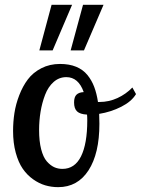

<svg xmlns="http://www.w3.org/2000/svg" viewBox="-20 -770 584 796"><path d="M229 -504.9Q267.1 -504.9 295.7 -493.2Q324.2 -481.4 342.3 -459.2Q360.4 -437 370.6 -409.7Q380.9 -382.3 386.2 -347.2H392.1Q431.6 -347.2 467 -363.5Q502.4 -379.9 528.8 -407.2L543.9 -379.9Q525.4 -349.1 482.7 -327.4Q439.9 -305.7 391.1 -297.9Q391.1 -291.5 391.6 -277.8Q392.1 -264.2 392.1 -256.8Q392.1 -133.3 346.9 -63.7Q301.8 5.9 221.2 5.9Q193.4 5.9 167.5 -1.7Q141.6 -9.3 116.9 -26.9Q92.3 -44.4 74.2 -70.6Q56.2 -96.7 45.2 -137Q34.2 -177.2 34.2 -227.1Q34.2 -264.6 39.8 -301.3Q45.4 -337.9 59.8 -375.2Q74.2 -412.6 95.5 -440.9Q116.7 -469.2 151.4 -487.1Q186 -504.9 229 -504.9ZM238.8 -69.8Q290 -69.8 315.9 -121.8Q341.8 -173.8 341.8 -271Q341.8 -287.1 340.8 -294.9Q312 -296.4 299.6 -308.1Q287.1 -319.8 287.1 -345.2Q287.1 -367.7 297.1 -377.4Q307.1 -387.2 327.1 -388.2Q305.2 -450.2 254.9 -450.2Q225.1 -450.2 202.4 -430.2Q179.7 -410.2 167 -377Q154.3 -343.8 148.2 -306.9Q142.1 -270 142.1 -231Q142.1 -184.6 150.6 -151.4Q159.2 -118.2 173.8 -101.3Q188.5 -84.5 204.3 -77.1Q220.2 -69.8 238.8 -69.8ZM143.1 -561 193.8 -750H278.8L198.2 -561ZM272.9 -561 324.2 -750H409.2L328.1 -561Z"/></svg>

Font: Lobster Two
Style: Regular
Weight: 400
Designer: Pablo Impallari
Foundry: Pablo Impallari. www.impallari.com
Version: Version 1.006